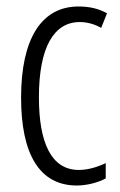

<svg xmlns="http://www.w3.org/2000/svg" viewBox="-20 -562 370 592"><path d="M217 10C245 10 281 2 306 -12V-59C278 -46 250 -38 223 -38C138 -38 100 -122 100 -262C100 -416 146 -494 226 -494C248 -494 271 -488 292 -476L310 -521C285 -535 257 -542 222 -542C107 -542 45 -441 45 -261C45 -88 101 10 217 10Z"/></svg>

Font: Noto Sans Khmer UI ExtraCondensed Light
Style: Regular
Weight: 300
Width: 2
Designer: Danh Hong and the Monotype Design Team
Foundry: Monotype Imaging Inc.
Version: Version 2.002